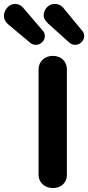

<svg xmlns="http://www.w3.org/2000/svg" viewBox="-116 -940 448 976"><path d="M3 -899C-8 -913 -22 -920 -40 -920C-69 -920 -96 -891 -96 -859C-96 -843 -89 -829 -74 -816L38 -722C47 -715 56 -712 67 -712C91 -712 112 -734 112 -755C112 -768 108 -778 99 -787ZM205 -901C194 -914 180 -920 162 -920C131 -920 106 -893 106 -861C106 -844 117 -832 130 -819L238 -722C247 -715 256 -712 267 -712C291 -712 312 -734 312 -755C312 -768 308 -778 299 -787ZM152 16C195 16 224 -11 224 -51V-587C224 -628 195 -656 152 -656C112 -656 80 -628 80 -587V-51C80 -12 112 16 152 16Z"/></svg>

Font: Dongle
Style: Bold
Weight: 700
Designer: Yanghee Ryu
Foundry: Yanghee Ryu
Version: Version 2.000